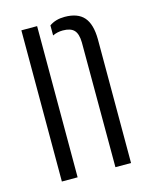

<svg xmlns="http://www.w3.org/2000/svg" viewBox="-96 -671 581 736"><g transform="rotate(-15 194.0 -303.5)"><path d="M270.5 0 270 -495Q269.5 -529 255.8 -543.8Q242 -558.5 211 -558.5Q189 -558.5 170.5 -549.5V-589.5Q195 -607 231 -607Q283 -607 307.5 -579Q332 -551 332.5 -491V0ZM58 0V-600H120.5V0Z"/></g></svg>

Font: Big Shoulders Stencil Text Light
Style: Regular
Weight: 300
Designer: Patric King
Foundry: XO Type Co
Version: Version 1.000